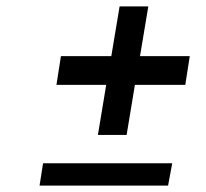

<svg xmlns="http://www.w3.org/2000/svg" viewBox="-20 -582 646 602"><path d="M575 -406 561 -316H403L377 -159H287L313 -316H157L171 -406H329L355 -562H445L419 -406ZM115 -70H520L507 0H104Z"/></svg>

Font: Be Vietnam Medium
Style: Italic
Weight: 500
Italic angle: -9.444°
Designer: Gabriel Lam
Foundry: TypeRant
Version: Version 3.000